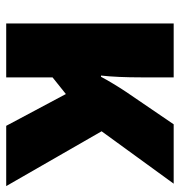

<svg xmlns="http://www.w3.org/2000/svg" viewBox="0 -594 593 634"><g transform="rotate(90 297.0 -276.5)"><path d="M390 -553 283 -396Q269 -375 255.5 -352.5Q242 -330 233 -313H229Q232 -340 233.5 -373.5Q235 -407 235 -447V-553H57V0H235V-153L290 -197L395 0H594L413 -315L586 -553Z"/></g></svg>

Font: Noto Sans UI SemiCondensed Black
Style: Regular
Weight: 900
Width: 4
Designer: Monotype Design Team
Foundry: Monotype Imaging Inc.
Version: 1.001